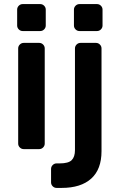

<svg xmlns="http://www.w3.org/2000/svg" viewBox="-20 -730 586 940"><path d="M196 -702C190.7 -707.3 184.3 -710 177 -710H91C83.7 -710 77.3 -707.3 72 -702C66.7 -696.7 64 -690.3 64 -683V-605C64 -597.7 66.7 -591.3 72 -586C77.3 -580.7 83.7 -578 91 -578H177C184.3 -578 190.7 -580.7 196 -586C201.3 -591.3 204 -597.7 204 -605V-683C204 -690.3 201.3 -696.7 196 -702ZM191 -8C196.3 -13.3 199 -19.7 199 -27V-493C199 -500.3 196.3 -506.7 191 -512C185.7 -517.3 179.3 -520 172 -520H96C88.7 -520 82.3 -517.3 77 -512C71.7 -506.7 69 -500.3 69 -493V-27C69 -19.7 71.7 -13.3 77 -8C82.3 -2.7 88.7 0 96 0H172C179.3 0 185.7 -2.7 191 -8ZM474 -702C468.7 -707.3 462.3 -710 455 -710H369C361.7 -710 355.3 -707.3 350 -702C344.7 -696.7 342 -690.3 342 -683V-605C342 -597.7 344.7 -591.3 350 -586C355.3 -580.7 361.7 -578 369 -578H455C462.3 -578 468.7 -580.7 474 -586C479.3 -591.3 482 -597.7 482 -605V-683C482 -690.3 479.3 -696.7 474 -702ZM355 -512C349.7 -506.7 347 -500.3 347 -493V5C347 27 341.7 43.3 331 54C320.3 64.7 300.7 70 272 70H257C249.7 70 243.3 72.7 238 78C232.7 83.3 230 89.7 230 97V163C230 170.3 232.7 176.7 238 182C243.3 187.3 249.7 190 257 190H282C344.7 190 392.8 174.8 426.5 144.5C460.2 114.2 477 69.3 477 10V-493C477 -500.3 474.3 -506.7 469 -512C463.7 -517.3 457.3 -520 450 -520H374C366.7 -520 360.3 -517.3 355 -512Z"/></svg>

Font: Rubik
Style: Regular
Weight: 500
Designer: Hubert & Fischer
Foundry: Hubert & Fischer
Version: Version 1.100